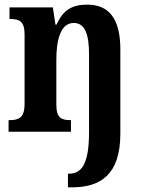

<svg xmlns="http://www.w3.org/2000/svg" viewBox="-20 -568 623 828"><path d="M273 240H289C412 240 499 187 499 8V-355C499 -490 448 -548 356 -548C291 -548 252 -525 224 -462H219L208 -536H21V-486H24C63 -486 86 -477 86 -420V-120C86 -59 60 -50 21 -50H17V0H286V-50H284C245 -50 223 -59 223 -116V-312C223 -395 241 -469 298 -469C347 -469 364 -419 364 -333V2C364 139 332 181 278 181H273Z"/></svg>

Font: Noto Serif Bengali Condensed
Style: Bold
Weight: 700
Width: 3
Designer: Juan Bruce, Universal Thirst, Indian Type Foundry and the Monotype Design Team.
Foundry: Monotype Imaging Inc.
Version: Version 2.003